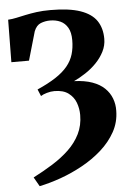

<svg xmlns="http://www.w3.org/2000/svg" viewBox="-59 -795 682 971"><g transform="rotate(-5 282.0 -309.0)"><path d="M102.5 132.5 76 86Q127.5 59.5 174.8 30Q222 0.5 258.8 -34.5Q295.5 -69.5 316.8 -112.5Q338 -155.5 338 -208.5Q338 -241 327 -270.8Q316 -300.5 289.8 -320.2Q263.5 -340 218 -340Q199.5 -340 179.8 -334.2Q160 -328.5 149 -321L134.5 -355.5Q191 -380.5 229 -405.5Q267 -430.5 289.2 -457.8Q311.5 -485 321.2 -517.2Q331 -549.5 331 -589Q331 -628.5 317.2 -652.2Q303.5 -676 280.2 -686.8Q257 -697.5 227.5 -697.5Q203 -697.5 180.5 -688.8Q158 -680 146 -650L104 -504.5H14.5L17 -720Q37 -721 59 -725.8Q81 -730.5 106.5 -736Q132 -741.5 163.2 -745.8Q194.5 -750 234 -750Q329 -750 385.8 -730.2Q442.5 -710.5 467.8 -673Q493 -635.5 493 -581.5Q493 -547.5 477.5 -517Q462 -486.5 436.8 -460.5Q411.5 -434.5 381.2 -414.8Q351 -395 322 -381.5Q376 -379.5 414.2 -365.8Q452.5 -352 476.2 -329Q500 -306 511.2 -276.2Q522.5 -246.5 521.5 -213.5Q521 -156 494 -107.2Q467 -58.5 422.5 -18.8Q378 21 323 51.2Q268 81.5 211 101.8Q154 122 102.5 132.5Z"/></g></svg>

Font: Merriweather 48pt Black
Style: Regular
Weight: 900
Version: Version 2.100